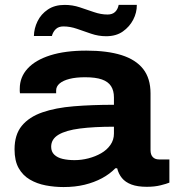

<svg xmlns="http://www.w3.org/2000/svg" viewBox="-20 -744 708 776"><path d="M236.7 12Q200.3 12 164.9 5.3Q129.4 -1.4 100.8 -18.2Q72.2 -34.9 55.5 -64.4Q38.8 -93.9 38.8 -140.4Q38.8 -199.9 68.2 -235.6Q97.6 -271.3 151.2 -289.9Q204.8 -308.5 278.6 -314.5Q352.3 -320.5 440.5 -320.5V-350.5Q440.5 -377.6 428.9 -395.7Q417.3 -413.9 392 -422.8Q366.7 -431.8 323.6 -431.8Q287.4 -431.8 261.1 -425.2Q234.8 -418.5 220.9 -406.6Q206.9 -394.6 206.9 -378.2V-367.1H60.7Q59.7 -371.9 59.8 -376.1Q59.9 -380.3 59.9 -385.8Q59.9 -432.3 91.5 -466.8Q123 -501.3 183.2 -520.4Q243.3 -539.4 328.8 -539.4Q413.1 -539.4 471 -521.3Q528.8 -503.1 558.6 -465.2Q588.4 -427.3 588.4 -366.2V-137Q588.4 -118.7 597.5 -109.2Q606.7 -99.6 622.7 -99.6H664.6V-5.9Q653.5 -1.2 629.2 4.9Q605 11 573.3 11Q535.7 11 511.1 1.7Q486.5 -7.6 472.7 -24.6Q458.9 -41.7 453.5 -64H446.3Q423.8 -40.7 392.2 -23.7Q360.6 -6.8 322.1 2.6Q283.6 12 236.7 12ZM281.2 -96.8Q309.2 -96.8 337.3 -104Q365.5 -111.3 388.7 -124.6Q412 -137.9 426.2 -158.2Q440.5 -178.6 440.5 -204.1V-231.9Q359.9 -231.9 303.1 -224.6Q246.2 -217.3 216.5 -199.5Q186.8 -181.8 186.8 -150.8Q186.8 -130.8 199.5 -118.8Q212.1 -106.7 233.5 -101.7Q255 -96.8 281.2 -96.8ZM117 -598.6Q117.7 -629.4 131.8 -658.2Q145.8 -687 173.5 -705.6Q201.1 -724.2 241.1 -724.2Q273.2 -724.2 302.3 -714.5Q331.3 -704.8 359.6 -695.1Q387.9 -685.3 414.7 -685.3Q434.2 -685.3 445.2 -695.8Q456.1 -706.2 459.6 -724.2H533Q533.3 -693.1 518.4 -664.4Q503.4 -635.7 476.4 -616.7Q449.3 -597.6 409.1 -597.6Q377.8 -597.6 348.2 -607.8Q318.7 -618 290.9 -627.6Q263.1 -637.2 236.3 -637.2Q216.8 -637.2 205.6 -626.4Q194.3 -615.6 189.7 -598.6Z"/></svg>

Font: Archivo SemiBold SemiExpanded
Style: Regular
Weight: 600
Width: 6
Version: Version 2.001